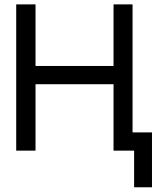

<svg xmlns="http://www.w3.org/2000/svg" viewBox="-20 -670 715 854"><path d="M485 -81.1V0H576.5V163H656V-81.1ZM52.1 -650.5V0H138V-295.4H485V0H569.6V-650.5H485V-376.6H138V-650.5Z"/></svg>

Font: Overused Grotesk Light
Style: Regular
Weight: 300
Designer: RandomMaerks
Version: Version 0.005